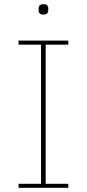

<svg xmlns="http://www.w3.org/2000/svg" viewBox="-20 -891 412 911"><path d="M163.1 -842.8V-850.1Q163.1 -871.1 186 -871.1Q209 -871.1 209 -850.1V-842.8Q209 -821.8 186 -821.8Q163.1 -821.8 163.1 -842.8ZM67.9 0V-19H174.8V-679.2H67.9V-698.2H304.2V-679.2H196.8V-19H304.2V0Z"/></svg>

Font: Anuphan Thin
Style: Regular
Weight: 250
Designer: Mike Abbink, Paul van der Laan, Pieter van Rosmalen, Mint Tantisuwanna
Foundry: Bold Monday; Cadson Demak
Version: Version 3.002;hotconv 1.0.109;makeotfexe 2.5.65596